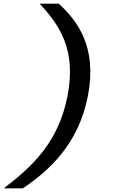

<svg xmlns="http://www.w3.org/2000/svg" viewBox="-22 -821 662 1041"><path d="M344 -300.5C295.5 -52.5 157 79.5 -1.5 200H102C240 107 403 -36 454.5 -300.5C506 -566 398.5 -708 296.5 -801H193C304.5 -681 392 -548.5 344 -300.5Z"/></svg>

Font: Monaspace Neon Medium
Style: Italic
Weight: 500
Italic angle: -11°
Designer: Riley Cran & the Lettermatic Team
Foundry: Lettermatic
Version: Version 1.200 (Monaspace Neon)